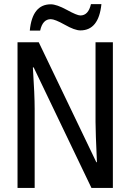

<svg xmlns="http://www.w3.org/2000/svg" viewBox="-20 -921 640 941"><path d="M533.2 0H428.2L145 -590.8H141.1Q149.9 -455.6 149.9 -387.2V0H65.9V-713.9H169.9L452.1 -126H455.1Q448.2 -273.9 448.2 -323.2V-713.9H533.2ZM176.8 -771H126Q138.2 -899.9 229 -899.9Q257.3 -899.9 307.6 -872.6Q357.4 -845.2 374 -845.2Q413.1 -845.2 425.8 -900.9H477.1Q463.9 -772 374 -772Q346.2 -772 297.4 -799.8Q248.5 -827.1 229 -827.1Q189 -827.1 176.8 -771Z"/></svg>

Font: Droid Sans Mono
Style: Regular
Weight: 400
Monospace: yes
Version: Version 1.00 build 112